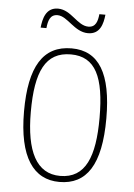

<svg xmlns="http://www.w3.org/2000/svg" viewBox="-52 -740 550 790"><g transform="rotate(5 223.0 -345.0)"><path d="M287 -610C337 -610 348 -654 352 -692H327C324 -663 317 -637 286 -637C240 -637 211 -700 156 -700C105 -700 95 -652 91 -616H115C118 -646 125 -673 156 -673C198 -673 230 -610 287 -610ZM223 10C335 10 393 -75 393 -267C393 -452 339 -542 226 -542C108 -542 53 -452 53 -267C53 -77 116 10 223 10ZM224 -15C126 -15 81 -104 81 -267C81 -434 120 -517 225 -517C327 -517 365 -435 365 -267C365 -107 329 -15 224 -15Z"/></g></svg>

Font: Noto Serif Bengali Condensed Thin
Style: Regular
Weight: 100
Width: 3
Designer: Juan Bruce, Universal Thirst, Indian Type Foundry and the Monotype Design Team.
Foundry: Monotype Imaging Inc.
Version: Version 2.003